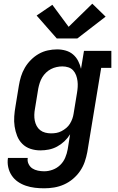

<svg xmlns="http://www.w3.org/2000/svg" viewBox="-20 -805 640 1038"><path d="M219 213Q193 213 168 210Q143 207 119.5 199Q96 191 76.5 177.5Q57 164 43.5 144Q30 124 24.5 99Q19 74 23 49H130Q127 66 134.5 81.5Q142 97 155 105.5Q168 114 185 117.5Q202 121 219 121Q242 121 265 112.5Q288 104 305.5 87Q323 70 332.5 47.5Q342 25 346 2L359 -79Q346 -58 328 -41Q310 -24 288.5 -12.5Q267 -1 244 3.5Q221 8 198 8Q170 8 144.5 -0.5Q119 -9 100.5 -27.5Q82 -46 72.5 -70.5Q63 -95 59 -121.5Q55 -148 57 -176Q59 -204 64 -232L82 -342Q86 -367 93.5 -391.5Q101 -416 114.5 -439Q128 -462 147.5 -481.5Q167 -501 190 -514Q213 -527 238.5 -532.5Q264 -538 289 -538Q313 -538 335.5 -531.5Q358 -525 375 -510.5Q392 -496 402.5 -475.5Q413 -455 418 -433L434 -530H582V-438H527L452 17Q447 44 438 70Q429 96 413 119.5Q397 143 374.5 162Q352 181 326 192.5Q300 204 273 208.5Q246 213 219 213ZM256 -84Q271 -84 285 -86.5Q299 -89 312.5 -96Q326 -103 338 -113Q350 -123 358 -136Q366 -149 371 -163Q376 -177 378 -191L396 -301Q399 -318 400 -334.5Q401 -351 399 -367Q397 -383 391.5 -398Q386 -413 375.5 -424.5Q365 -436 349.5 -441Q334 -446 317 -446Q302 -446 286 -442.5Q270 -439 255.5 -431.5Q241 -424 229 -412.5Q217 -401 208.5 -387Q200 -373 195 -357.5Q190 -342 187 -327L169 -217Q166 -201 165.5 -184.5Q165 -168 168 -153Q171 -138 178 -124.5Q185 -111 197 -101.5Q209 -92 224.5 -88Q240 -84 256 -84Q256 -84 256 -84Q256 -84 256 -84ZM287 -597 178 -721 263 -779 351 -660 479 -785 551 -715 398 -597Z"/></svg>

Font: Iosevka Slab Semibold Extended
Style: Italic
Weight: 600
Width: 7
Italic angle: -9°
Monospace: yes
Designer: Belleve Invis
Foundry: Belleve Invis
Version: Version 11.1.0; ttfautohint (v1.8.3)